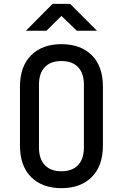

<svg xmlns="http://www.w3.org/2000/svg" viewBox="-20 -970 640 1000"><path d="M300 10Q200 10 142 -48Q84 -106 84 -212V-519Q84 -624 142 -682Q200 -740 300 -740Q400 -740 458 -682.5Q516 -625 516 -519V-212Q516 -106 458 -48Q400 10 300 10ZM300 -78Q356 -78 386.5 -110Q417 -142 417 -202V-529Q417 -588 387 -620Q357 -652 300 -652Q243 -652 213 -620Q183 -588 183 -529V-202Q183 -142 213.5 -110Q244 -78 300 -78ZM115 -810 254 -950H345L485 -810H380L300 -887L222 -810Z"/></svg>

Font: JetBrainsMono NFM Medium
Style: Regular
Weight: 500
Monospace: yes
Designer: Philipp Nurullin, Konstantin Bulenkov
Foundry: JetBrains
Version: Version 2.304; ttfautohint (v1.8.4.7-5d5b);Nerd Fonts 3.3.0